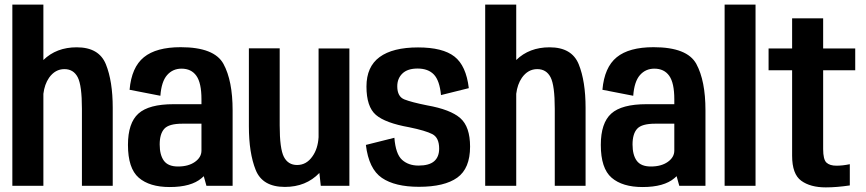

<svg xmlns="http://www.w3.org/2000/svg" viewBox="-20 -805 3752 832"><path d="M33.5 0V-785H168V-545Q224.5 -600 312.5 -600Q409 -600 438.8 -526.5Q468.5 -453 468.5 -338V0H335V-333.5Q335 -435 316.8 -470.2Q298.5 -505.5 259 -505.5Q219 -505.5 192.5 -468Q173 -439.5 168 -398.5V0Z M874.5 0 863 -41.5Q858.5 -37 853.5 -33Q808.5 5.5 715.5 5.5Q628 5.5 581.2 -35Q534.5 -75.5 534.5 -177Q534.5 -272 579.8 -312.8Q625 -353.5 732 -353.5H853V-375Q853 -445.5 831 -476.5Q809 -507.5 766.5 -507.5Q728.5 -507.5 704 -479.5Q679.5 -451.5 675 -390L541.5 -416Q550 -513.5 603.5 -557Q657 -600.5 763 -600.5Q909 -600.5 948.5 -527.8Q988 -455 988 -327V0ZM853 -152.5V-269H770Q712 -269 692 -247Q672 -225 672 -179Q672 -133.5 690.2 -108.5Q708.5 -83.5 751.5 -83.5Q796.5 -83.5 824.8 -103.5Q853 -123.5 853 -152.5Z M1370 0 1364 -55.5Q1306 5 1214.5 5Q1117.5 5 1088 -68.5Q1058.5 -142 1058.5 -257.5V-595.5H1192V-261.5Q1192 -160.5 1210.2 -125.2Q1228.5 -90 1267.5 -90Q1308 -90 1334 -127.5Q1357.5 -160.5 1360.5 -210.5V-595H1494V0Z M1795.5 4.5Q1691.5 4.5 1634.8 -34.2Q1578 -73 1565.5 -177L1689 -208Q1694.5 -137.5 1722.2 -112.5Q1750 -87.5 1793.5 -87.5Q1839.5 -87.5 1861.2 -106.2Q1883 -125 1883 -161Q1883 -208.5 1853.5 -223.8Q1824 -239 1753.5 -253.5Q1649.5 -272 1608.8 -307.2Q1568 -342.5 1568 -430Q1568 -516 1625 -557.8Q1682 -599.5 1791.5 -599.5Q1898.5 -599.5 1949.2 -560Q2000 -520.5 2011.5 -423L1891 -393Q1885 -456 1860.2 -482Q1835.5 -508 1789.5 -508Q1746 -508 1723.8 -486.5Q1701.5 -465 1701.5 -431Q1701.5 -386.5 1732.2 -374.2Q1763 -362 1830.5 -348.5Q1932 -330.5 1974.5 -293.2Q2017 -256 2017 -169.5Q2017 -75 1961.5 -35.2Q1906 4.5 1795.5 4.5Z M2082.5 0V-785H2217V-545Q2273.5 -600 2361.5 -600Q2458 -600 2487.8 -526.5Q2517.5 -453 2517.5 -338V0H2384V-333.5Q2384 -435 2365.8 -470.2Q2347.5 -505.5 2308 -505.5Q2268 -505.5 2241.5 -468Q2222 -439.5 2217 -398.5V0Z M2923.5 0 2912 -41.5Q2907.5 -37 2902.5 -33Q2857.5 5.5 2764.5 5.5Q2677 5.5 2630.2 -35Q2583.5 -75.5 2583.5 -177Q2583.5 -272 2628.8 -312.8Q2674 -353.5 2781 -353.5H2902V-375Q2902 -445.5 2880 -476.5Q2858 -507.5 2815.5 -507.5Q2777.5 -507.5 2753 -479.5Q2728.5 -451.5 2724 -390L2590.5 -416Q2599 -513.5 2652.5 -557Q2706 -600.5 2812 -600.5Q2958 -600.5 2997.5 -527.8Q3037 -455 3037 -327V0ZM2902 -152.5V-269H2819Q2761 -269 2741 -247Q2721 -225 2721 -179Q2721 -133.5 2739.2 -108.5Q2757.5 -83.5 2800.5 -83.5Q2845.5 -83.5 2873.8 -103.5Q2902 -123.5 2902 -152.5Z M3120 0V-785H3254V0Z M3558.5 7Q3491.5 7 3452 -21.8Q3412.5 -50.5 3412.5 -130V-500.5H3310.5V-595H3412.5V-725.5H3547V-595H3686V-500.5H3547V-159Q3547 -114 3561.2 -100.5Q3575.5 -87 3604.5 -87Q3631.5 -87 3662.5 -93.5V-1.5Q3605.5 7 3558.5 7Z"/></svg>

Font: Anybody SemiBold
Style: Regular
Weight: 600
Designer: Tyler Finck
Foundry: Etcetera Type Company
Version: Version 1.010; ttfautohint (v1.8.3) -l 8 -r 50 -G 200 -x 14 